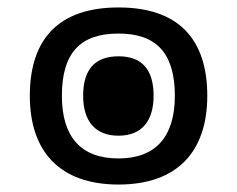

<svg xmlns="http://www.w3.org/2000/svg" viewBox="-20 -485 635 515"><path d="M298 10C457 10 536 -80 536 -228C536 -382 457 -465 298 -465C139 -465 60 -382 60 -228C60 -80 139 10 298 10ZM298 -60C196 -60 146 -119 146 -228C146 -344 196 -395 298 -395C398 -395 449 -344 449 -228C449 -119 398 -60 298 -60ZM298 -121C362 -121 392 -163 392 -228C392 -297 362 -334 298 -334C233 -334 203 -297 203 -228C203 -163 233 -121 298 -121Z"/></svg>

Font: Noto Sans Thai
Style: Regular
Weight: 400
Designer: Monotype Design Team
Foundry: Monotype Imaging Inc.
Version: Version 1.901